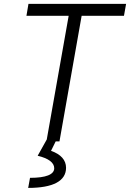

<svg xmlns="http://www.w3.org/2000/svg" viewBox="-20 -713 656 968"><path d="M113.3 -633.3H326.2L215.8 -9.8L169.9 72.3C224.6 85.4 253.4 106.9 253.4 135.3C253.4 167 211.4 183.6 131.3 183.6L122.1 234.4C247.6 234.4 313 199.7 313 132.8C313 94.2 287.1 64.9 237.3 47.4L260.7 0H279.8L391.6 -633.3H605L615.7 -693.4H123.5Z"/></svg>

Font: Cascadia Mono PL Light
Style: Italic
Weight: 300
Italic angle: -10°
Monospace: yes
Designer: Aaron Bell
Foundry: Saja Typeworks
Version: Version 2404.023